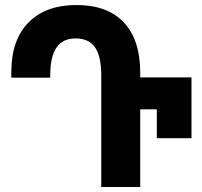

<svg xmlns="http://www.w3.org/2000/svg" viewBox="-20 -744 805 764"><path d="M383 -443Q383 -519 358.5 -555Q334 -591 281 -591Q229 -591 204.5 -554.5Q180 -518 180 -445V-435H25V-457Q25 -585 93.5 -654.5Q162 -724 284 -724Q408 -724 473 -654.5Q538 -585 538 -455V-436H742V-194H604V-309H538V0H383Z"/></svg>

Font: Noto Sans Georgian Bold Narrow
Style: Regular
Weight: 700
Width: 4
Designer: Monotype Design team
Foundry: Monotype Imaging Inc.
Version: Version 1.000